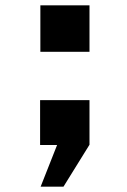

<svg xmlns="http://www.w3.org/2000/svg" viewBox="-20 -567 479 723"><path d="M132 -547H317V-372H132ZM131 -190H317V-22L219 136H133L195 -21H131Z"/></svg>

Font: Cafe24 Ohsquare
Style: Bold
Weight: 700
Designer: Cafe24 thkim, hmlim, mnelim, nhlee, sslee, sskim, smlim, yjkim, sdjeong, hskwak & 4IRTF
Foundry: Cafe24
Version: Version 1.000